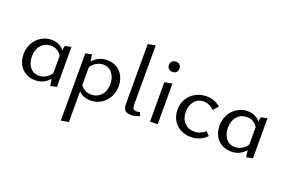

<svg xmlns="http://www.w3.org/2000/svg" viewBox="-120 -1151 2808 1875"><g transform="rotate(20 1284.0 -214.0)"><path d="M457 -423V-7L392 7L381 -64Q323 5 233 5Q176 5 132 -21Q88 -47 64.5 -93Q41 -139 41 -197Q41 -260 69.5 -311.5Q98 -363 147 -392.5Q196 -422 255 -422Q295 -422 328 -406.5Q361 -391 384 -362L392 -409ZM378 -121V-303Q337 -365 266 -365Q203 -365 164 -320.5Q125 -276 125 -205Q125 -137 159.5 -93Q194 -49 252 -49Q287 -49 320 -66.5Q353 -84 378 -121Z M1022 -219Q1022 -156 993.5 -104.5Q965 -53 916 -23.5Q867 6 807 6Q729 6 684 -44V276L605 289V-409L670 -423L681 -352Q741 -421 830 -421Q887 -421 930.5 -395Q974 -369 998 -323Q1022 -277 1022 -219ZM938 -212Q938 -278 903 -322.5Q868 -367 810 -367Q775 -367 742 -349.5Q709 -332 684 -295V-107Q725 -51 796 -51Q859 -51 898.5 -95.5Q938 -140 938 -212Z M1147 -86V-704L1225 -717V-101Q1225 -74 1234 -61Q1243 -48 1267 -48Q1285 -48 1304 -53L1317 -17Q1270 4 1231 4Q1185 4 1166 -17Q1147 -38 1147 -86Z M1411 -583Q1411 -607 1426.5 -622Q1442 -637 1467 -637Q1490 -637 1505.5 -622Q1521 -607 1521 -583Q1521 -559 1506 -544.5Q1491 -530 1467 -530Q1442 -530 1426.5 -544.5Q1411 -559 1411 -583ZM1427 -409 1506 -423V0H1427Z M1639 -202Q1639 -264 1668.5 -314Q1698 -364 1749.5 -392.5Q1801 -421 1864 -421Q1947 -421 2009 -367L1963 -316Q1912 -364 1854 -364Q1794 -364 1758 -319.5Q1722 -275 1722 -210Q1722 -140 1762.5 -97.5Q1803 -55 1864 -55Q1926 -55 1977 -101L2015 -63Q1947 6 1850 6Q1790 6 1741.5 -20.5Q1693 -47 1666 -94.5Q1639 -142 1639 -202Z M2494 -423V-7L2429 7L2418 -64Q2360 5 2270 5Q2213 5 2169 -21Q2125 -47 2101.5 -93Q2078 -139 2078 -197Q2078 -260 2106.5 -311.5Q2135 -363 2184 -392.5Q2233 -422 2292 -422Q2332 -422 2365 -406.5Q2398 -391 2421 -362L2429 -409ZM2415 -121V-303Q2374 -365 2303 -365Q2240 -365 2201 -320.5Q2162 -276 2162 -205Q2162 -137 2196.5 -93Q2231 -49 2289 -49Q2324 -49 2357 -66.5Q2390 -84 2415 -121Z"/></g></svg>

Font: Ysabeau Infant Medium
Style: Regular
Weight: 500
Designer: Christian Thalmann (Catharsis Fonts)
Version: Version 0.003